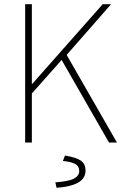

<svg xmlns="http://www.w3.org/2000/svg" viewBox="-20 -680 590 916"><path d="M100 0V-660H132V-280H134L470 -660H510L298 -418L538 0H500L274 -394L132 -234V0ZM250 216 244 190Q310 185 334 171.5Q358 158 358 136Q358 112 337 101.5Q316 91 280 88L290 62Q344 71 366 86.5Q388 102 388 134Q388 171 353 191Q318 211 250 216Z"/></svg>

Font: Source Sans 3 Variable
Style: Regular
Weight: 200
Designer: Paul D. Hunt
Foundry: Adobe Systems Incorporated
Version: Version 3.026